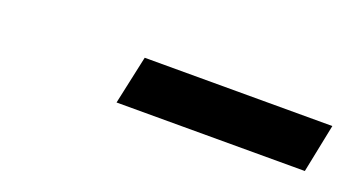

<svg xmlns="http://www.w3.org/2000/svg" viewBox="-25 -781 501 275"><g transform="rotate(20 226.0 -643.0)"><path d="M150 -606 166 -680H452L437 -606Z"/></g></svg>

Font: Source Serif Pro
Style: Bold Italic
Weight: 700
Italic angle: -12°
Designer: Frank Grießhammer
Foundry: Adobe Systems Incorporated
Version: Version 3.001;hotconv 1.0.111;makeotfexe 2.5.65597